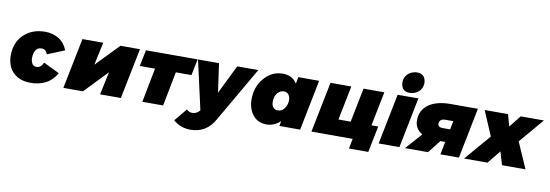

<svg xmlns="http://www.w3.org/2000/svg" viewBox="-68 -1329 5863 2045"><g transform="rotate(10 2863.5 -306.0)"><path d="M275 8Q187 8 129 -25Q68.5 -60.5 41.2 -117.5Q14 -174.5 14 -242Q14 -386 104 -470.5Q194 -555 333 -555Q411 -555 476 -518Q541 -481 576 -397L390 -321Q374 -373 325 -373Q282 -373 262 -339Q242 -305 242 -257Q242 -222 257 -196Q272 -170 305 -170Q352 -170 378 -229L551 -145Q505 -64 432.5 -28Q360 8 275 8Z M736 -547H961L908 -300L1147 -547H1358L1248 0H1023L1076 -248L838 0H626Z M1480 0 1552 -371H1387L1423 -547H1982L1946 -371H1777L1705 0Z M2034 204Q1928 204 1849 135L1962 -2Q1988 24 2022 24Q2048 24 2067.2 14.2Q2086.5 4.5 2105 -17L1986 -547H2213L2257 -235L2410 -547H2638L2295 46Q2208 204 2034 204Z M2823 8Q2728 8 2674.5 -60.5Q2621 -129 2621 -229Q2621 -366 2703.5 -460.5Q2786 -555 2903 -555Q3007 -555 3057 -475L3071 -547H3296L3187 0H2962L2973 -54Q2905 8 2823 8ZM2915 -160Q2962 -160 2989 -199.5Q3016 -239 3016 -288Q3016 -324 2998 -347.5Q2980 -371 2946 -371Q2908 -371 2878 -337Q2848 -303 2848 -244Q2848 -164 2915 -160Z M3419 -547H3644L3570 -177H3702L3776 -547H4001L3927 -177H4000L3943 108H3734L3755 0H3309Z M4265.5 -588Q4179 -588 4172 -681Q4172 -726.5 4193 -756Q4214.5 -787 4246.2 -801.5Q4278 -816 4310.5 -816Q4396.5 -816 4404.5 -723Q4404.5 -678.5 4384.2 -648.5Q4364 -618.5 4332.2 -603.2Q4300.5 -588 4265.5 -588ZM4260.5 0H4036L4145 -546H4369.5Z M4321 0 4477 -175Q4437 -198 4416 -233.5Q4395 -269 4395 -314Q4395 -370 4417 -413Q4439 -456 4481 -486Q4523 -516 4582.5 -531.5Q4642 -547 4717 -547H5013L4904 0H4704L4731 -139H4679L4570 0ZM4760 -280 4778 -372H4695Q4627 -372 4627 -317Q4627 -280 4677 -280Z M5624 0H5370L5328 -142L5213 0H4960L5200 -280L5086 -547H5339L5374 -419L5476 -547H5727L5501 -281Z"/></g></svg>

Font: Argentum Sans Black
Style: Italic
Weight: 900
Italic angle: -11°
Designer: Julieta Ulanovsky (font), Cristiano Sobral (main changes and remaster)
Foundry: Julieta Ulanovsky (font), Cristiano Sobral (main changes and remaster)
Version: Version 2.007;June 15, 2022;FontCreator 14.0.0.2814 64-bit; 